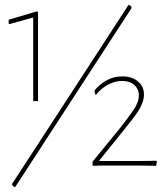

<svg xmlns="http://www.w3.org/2000/svg" viewBox="-20 -689 697 799"><path d="M527.8 -655.8 43 89.8 34.2 85.9 29.8 77.1 515.1 -668.9 524.9 -664.1ZM138.2 -268.1H118.2V-616.2L20 -588.9L16.1 -590.8V-606.9L134.8 -642.1L138.2 -638.2ZM488.8 -371.1Q529.8 -371.1 554.2 -350.1Q579.1 -329.1 579.1 -295.9Q579.1 -264.2 555.7 -227.5Q536.1 -197.3 486.8 -137.2L393.1 -21L395 -19H569.8L630.9 -20L632.8 -16.1L629.9 1L564.9 0H396L367.2 1L365.2 -1V-16.1L472.2 -147Q513.7 -198.7 535.6 -231.4Q558.1 -264.6 558.1 -293Q558.1 -316.9 540 -334.5Q521.5 -352.1 486.8 -352.1Q458.5 -352.1 429.7 -336.9Q402.3 -322.3 379.9 -294.9H377L373 -312Q394.5 -338.9 424.3 -355Q453.6 -371.1 488.8 -371.1Z"/></svg>

Font: Datalegreya
Style: Dot
Weight: 700
Designer: Figs Lab
Foundry: Figs Lab
Version: Version 1.002;PS 001.002;hotconv 1.0.70;makeotf.lib2.5.58329